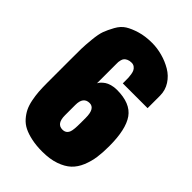

<svg xmlns="http://www.w3.org/2000/svg" viewBox="-233 -881 987 987"><g transform="rotate(45 260.5 -387.5)"><path d="M267.1 10.3Q223.6 10.3 189 2.9Q154.3 -4.4 130.1 -16.4Q106 -28.3 88.6 -48.1Q71.3 -67.9 61 -88.9Q50.8 -109.9 44.9 -138.9Q39.1 -168 37.1 -195.1Q35.2 -222.2 35.2 -257.3V-426.8Q35.2 -427.2 35.2 -428.7Q35.2 -480 35.6 -505.9Q36.1 -531.7 40.5 -576.4Q44.9 -621.1 53.7 -645Q62.5 -668.9 79.6 -700Q96.7 -731 121.3 -746.3Q146 -761.7 184.3 -773.2Q222.7 -784.7 272 -784.7Q308.6 -784.7 346.4 -774.4Q384.3 -764.2 417.5 -744.6Q450.7 -725.1 471.4 -692.9Q492.2 -660.6 492.2 -621.1V-530.8H312Q312 -534.2 312 -548.1Q312 -562 311.8 -571.5Q311.5 -581.1 309.3 -594.7Q307.1 -608.4 302.7 -616.9Q298.3 -625.5 289.8 -631.8Q281.2 -638.2 269 -638.2Q254.4 -638.2 244.1 -633.5Q233.9 -628.9 228.8 -623Q223.6 -617.2 220.9 -607.4Q218.3 -597.7 218 -592.3Q217.8 -586.9 217.8 -578.1V-437L220.7 -442.4Q223.6 -447.3 230.5 -454.6Q237.8 -461.9 248 -469Q258.3 -476.1 275.9 -481.2Q293.5 -486.3 314 -486.3Q412.6 -486.3 451.9 -430.7Q491.2 -375 491.2 -252.4Q491.2 -206.1 486.1 -170.2Q481 -134.3 466.6 -99.1Q452.1 -64 427.7 -41Q403.3 -18.1 362.8 -3.9Q322.3 10.3 267.1 10.3ZM217.8 -279.8Q217.8 -279.8 217.8 -204.6Q217.8 -143.1 260.7 -143.1Q287.1 -143.1 296.4 -167.5Q302.7 -184.1 302.7 -231.9V-270.5Q302.7 -338.9 263.2 -338.9Q217.8 -338.9 217.8 -279.8Z"/></g></svg>

Font: Anton
Style: Regular
Weight: 400
Foundry: vernon adams
Version: Version 1.000